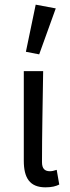

<svg xmlns="http://www.w3.org/2000/svg" viewBox="-20 -791 302 823"><path d="M133 -771 91 -569 148 -558 219 -755ZM82 -102C82 -29 107 12 175 12C203 12 220 7 234 0L223 -63C212 -59 202 -57 194 -57C172 -57 160 -68 160 -96C160 -212 163 -355 165 -486H82Z"/></svg>

Font: Cambridge Sans
Style: Regular
Weight: 400
Version: Version 2.020;PS 002.020;hotconv 1.0.88;makeotf.lib2.5.64775